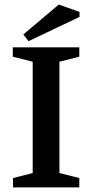

<svg xmlns="http://www.w3.org/2000/svg" viewBox="-20 -820 403 840"><path d="M37 0V-41L123 -63V-550L36 -572V-613H327V-572L240 -550V-63L327 -41V0ZM105 -640 82 -669 237 -800 328 -768V-746Z"/></svg>

Font: Manuale SemiBold
Style: Regular
Weight: 600
Version: Version 1.002